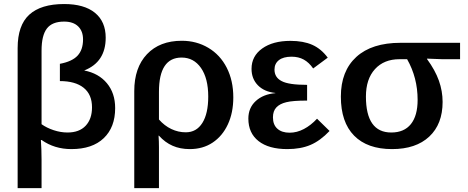

<svg xmlns="http://www.w3.org/2000/svg" viewBox="-20 -745 2367 972"><path d="M563 -197.8Q563 -100.6 505.1 -45.4Q447.3 9.8 341.3 9.8Q255.9 9.8 190.9 -36.1H187Q188.5 -11.7 189.5 12.7Q190.4 37.1 190.4 62.5V207.5H69.3V-501.5Q69.3 -617.2 128.4 -670.9Q187.5 -724.6 304.7 -724.6Q406.2 -724.6 460.7 -680.2Q515.1 -635.7 515.1 -554.2Q515.1 -430.7 406.2 -388.2Q479.5 -374 521.2 -323.7Q563 -273.4 563 -197.8ZM190.4 -116.2Q216.3 -97.7 251.7 -85.9Q287.1 -74.2 321.8 -74.2Q381.3 -74.2 413.6 -108.4Q445.8 -142.6 445.8 -201.7Q445.8 -266.6 403.6 -300.5Q361.3 -334.5 283.2 -334.5V-421.9Q345.2 -433.6 372.8 -463.4Q400.4 -493.2 400.4 -545.4Q400.4 -587.4 375.5 -611.6Q350.6 -635.7 304.7 -635.7Q244.1 -635.7 217.3 -600.6Q190.4 -565.4 190.4 -488.8Z M1161.1 -252Q1161.1 -174.3 1133.5 -115.2Q1106 -56.2 1056.6 -23.2Q1007.3 9.8 940.4 9.8Q892.1 9.8 853.8 -7.1Q815.4 -23.9 784.7 -58.1H782.7Q783.7 -43.5 784.2 -29.1Q784.7 -14.6 784.7 0V207.5H659.7V-283.7Q659.7 -402.8 724.1 -470.7Q788.6 -538.6 900.4 -538.6Q974.6 -538.6 1034.7 -502.9Q1094.7 -467.3 1127.9 -402.1Q1161.1 -336.9 1161.1 -252ZM1034.2 -256.3Q1034.2 -348.1 997.6 -400.9Q960.9 -453.6 899.4 -453.6Q784.7 -453.6 784.7 -280.3V-140.1Q812.5 -108.4 847.4 -91.8Q882.3 -75.2 920.4 -75.2Q974.6 -75.2 1004.4 -122.6Q1034.2 -169.9 1034.2 -256.3Z M1446.3 -73.2Q1482.9 -73.2 1518.3 -91.8Q1553.7 -110.4 1585 -144L1648.4 -82Q1601.1 -32.2 1551.5 -11.2Q1502 9.8 1434.6 9.8Q1340.3 9.8 1288.8 -30.8Q1237.3 -71.3 1237.3 -144.5Q1237.3 -199.2 1274.9 -233.6Q1312.5 -268.1 1374 -273.4V-274.4Q1317.9 -280.3 1285.6 -313.2Q1253.4 -346.2 1253.4 -396.5Q1253.4 -460.9 1307.4 -499.5Q1361.3 -538.1 1450.7 -538.1Q1515.6 -538.1 1560.8 -518.1Q1606 -498 1639.2 -453.1L1565.4 -398.4Q1544.4 -428.7 1517.8 -443.4Q1491.2 -458 1456.1 -458Q1414.1 -458 1391.8 -440.4Q1369.6 -422.9 1369.6 -392.6Q1369.6 -353 1405.8 -334.5Q1440.9 -315.4 1534.7 -315.4V-235.8Q1461.4 -235.8 1429.2 -227.5Q1396.5 -219.7 1379.2 -201.4Q1361.8 -183.1 1361.8 -150.9Q1361.8 -113.3 1384.3 -93.3Q1406.7 -73.2 1446.3 -73.2Z M2220.7 -229Q2220.7 -116.7 2153.1 -53.5Q2085.4 9.8 1964.8 9.8Q1839.8 9.8 1772.7 -58.3Q1705.6 -126.5 1705.6 -255.9Q1705.6 -385.3 1783.9 -456.8Q1862.3 -528.3 2007.8 -528.3H2309.1V-445.3H2218.8L2141.6 -448.2V-446.3Q2183.1 -389.6 2201.9 -336.7Q2220.7 -283.7 2220.7 -229ZM2094.2 -239.7Q2094.2 -351.6 2041 -445.3H2002.4Q1923.8 -445.3 1878.2 -395Q1832.5 -344.7 1832.5 -256.3Q1832.5 -74.2 1960.9 -74.2Q2025.9 -74.2 2060.1 -116.7Q2094.2 -159.2 2094.2 -239.7Z"/></svg>

Font: Arimo SemiBold
Style: Regular
Weight: 600
Designer: Steve Matteson
Foundry: Monotype Imaging Inc.
Version: Version 1.33